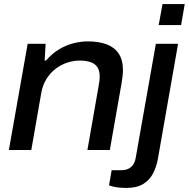

<svg xmlns="http://www.w3.org/2000/svg" viewBox="-20 -743 935 951"><path d="M24 0 117 -526H206L201 -443H208Q237 -477 271.5 -498Q306 -519 343 -528.5Q380 -538 415 -538Q469 -538 508 -523.5Q547 -509 568 -477.5Q589 -446 589 -395Q589 -381 587 -364.5Q585 -348 582 -330L524 0H413L469 -320Q471 -332 472.5 -342.5Q474 -353 474 -362Q474 -394 461.5 -411.5Q449 -429 426.5 -436Q404 -443 375 -443Q343 -443 312 -432.5Q281 -422 255 -402Q229 -382 210.5 -352.5Q192 -323 185 -286L135 0ZM766 -619 785 -723H895L877 -619ZM604 188Q590 188 574 186.5Q558 185 544 182Q530 179 520 175L533 100H582Q611 100 629 84.5Q647 69 652 40L752 -526H862L762 44Q755 83 738 116Q721 149 689 168.5Q657 188 604 188Z"/></svg>

Font: Archivo SemiExpanded Medium
Style: Italic
Weight: 500
Width: 6
Italic angle: -10°
Designer: Hector Gatti
Foundry: Omnibus-Type
Version: Version 2.001